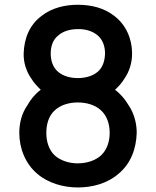

<svg xmlns="http://www.w3.org/2000/svg" viewBox="-20 -786 667 821"><path d="M81.2 -557.3C80.2 -519.8 91.7 -481.3 114.6 -449C125 -431.3 139.6 -416.7 154.2 -402.1C130.2 -384.4 110.4 -360.4 96.9 -335.4C71.9 -300 62.5 -257.3 62.5 -217.7C62.5 -152.1 88.5 -85.4 139.6 -42.7C185.4 -3.1 251 15.6 312.5 15.6C374 15.6 438.5 -1 486.5 -42.7C539.6 -86.5 562.5 -150 564.6 -217.7C564.6 -257.3 554.2 -300 530.2 -335.4C515.6 -360.4 495.8 -384.4 471.9 -402.1C487.5 -416.7 501 -431.3 511.5 -449C534.4 -481.3 544.8 -519.8 544.8 -557.3C544.8 -619.8 518.8 -680.2 468.8 -717.7C426 -752.1 369.8 -765.6 312.5 -765.6C259.4 -765.6 202.1 -753.1 157.3 -717.7C106.3 -679.2 83.3 -622.9 81.2 -557.3ZM312.5 -661.5C344.8 -662.5 376 -653.1 397.9 -634.4C418.8 -616.7 429.2 -588.5 429.2 -557.3C428.1 -526 419.8 -497.9 397.9 -479.2C376 -460.4 344.8 -452.1 312.5 -452.1C281.2 -452.1 250 -460.4 228.1 -479.2C206.3 -497.9 196.9 -526 196.9 -557.3C196.9 -588.5 206.3 -616.7 229.2 -634.4C250 -653.1 281.2 -661.5 312.5 -661.5ZM312.5 -347.9C350 -347.9 387.5 -337.5 412.5 -313.5C437.5 -290.6 449 -255.2 449 -217.7C449 -181.2 437.5 -145.8 412.5 -121.9C387.5 -99 350 -87.5 312.5 -87.5C276 -87.5 238.5 -99 213.5 -121.9C188.5 -145.8 178.1 -181.2 178.1 -217.7C178.1 -255.2 188.5 -290.6 213.5 -313.5C238.5 -337.5 276 -347.9 312.5 -347.9Z"/></svg>

Font: Manrope Semibold
Style: Regular
Weight: 600
Width: 4
Designer: Michael Sharanda
Foundry: Michael Sharanda
Version: Version 2.000;PS 002.000;hotconv 1.0.88;makeotf.lib2.5.64775